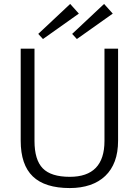

<svg xmlns="http://www.w3.org/2000/svg" viewBox="-20 -947 704 974"><path d="M334 7Q208 7 146.5 -52Q85 -111 85 -233V-700H155V-232Q155 -136 197 -93Q239 -50 334 -50Q510 -50 510 -232V-700H579V-233Q579 -174 562.5 -129.5Q546 -85 514 -54.5Q482 -24 436.5 -8.5Q391 7 334 7ZM380 -878 198 -749 174 -775 336 -927ZM552 -878 370 -749 346 -775 508 -927Z"/></svg>

Font: Pathway Extreme 28pt Light
Style: Regular
Weight: 300
Designer: Eduardo Rodriguez Tunni
Foundry: Eduardo Rodriguez Tunni
Version: Version 1.001;gftools[0.9.26]